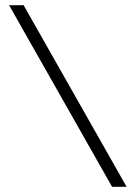

<svg xmlns="http://www.w3.org/2000/svg" viewBox="-20 -720 523 740"><path d="M15 -700 412 0H468L71 -700Z"/></svg>

Font: Jost-300-LightPL
Style: Regular
Weight: 300
Version: Version 3.300; ttfautohint (v0.97) -l 8 -r 50 -G 200 -x 14 -